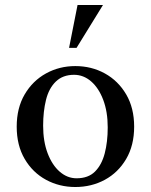

<svg xmlns="http://www.w3.org/2000/svg" viewBox="-20 -740 605 770"><path d="M282 -475Q347 -475 400.5 -445.5Q454 -416 486 -361.5Q518 -307 518 -232Q518 -157 486 -102.5Q454 -48 400.5 -19Q347 10 282 10Q218 10 164.5 -19Q111 -48 79 -102.5Q47 -157 47 -232Q47 -307 79 -361.5Q111 -416 164.5 -445.5Q218 -475 282 -475ZM287 -25Q334 -25 361 -52Q388 -79 400 -125Q412 -171 412 -229Q412 -292 394 -339.5Q376 -387 345.5 -413.5Q315 -440 277 -440Q232 -440 204 -413Q176 -386 164.5 -339.5Q153 -293 153 -236Q153 -173 171 -125.5Q189 -78 219.5 -51.5Q250 -25 287 -25ZM257 -548 291 -720H393L287 -548Z"/></svg>

Font: Brygada 1918 Medium
Style: Regular
Weight: 500
Designer: Mateusz Machalski | Borys Kosmynka | Przemek Hoffer
Foundry: NIEPODLEGLA 2018
Version: Version 3.006